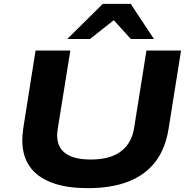

<svg xmlns="http://www.w3.org/2000/svg" viewBox="-20 -968 981 999"><path d="M438 11Q337 11 267.5 -11.5Q198 -34 157.5 -74.5Q117 -115 103.5 -172Q90 -229 101 -300L165 -705H346L280 -295Q268 -217 311.5 -177.5Q355 -138 452 -138Q554 -138 610 -181Q666 -224 678 -303L742 -705H922L857 -297Q840 -191 786 -123Q732 -55 644.5 -22Q557 11 438 11ZM330 -765 515 -948H660L781 -765H661L572 -863L448 -765Z"/></svg>

Font: Nunito Sans 10pt Expanded ExtraBold
Style: Italic
Weight: 800
Width: 7
Italic angle: -9°
Designer: Vernon Adams
Foundry: Vernon Adams
Version: Version 3.101;gftools[0.9.27]